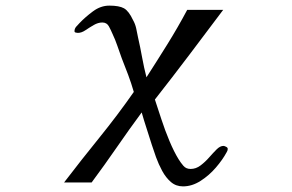

<svg xmlns="http://www.w3.org/2000/svg" viewBox="-20 -536 1040 683"><path d="M790 -7Q790 -3 789 0Q788 3 786 6Q772 32 748 60Q724 88 693.5 107.5Q663 127 631 127Q606 127 588 111.5Q570 96 557 72Q544 48 535 23Q526 -2 520 -21Q511 -50 501.5 -79Q492 -108 484 -136Q439 -75 395.5 -12Q352 51 306 113H208Q270 32 334 -47Q398 -126 456 -209Q447 -240 436 -269.5Q425 -299 413 -329Q405 -351 397.5 -373Q390 -395 380 -416Q375 -428 367.5 -442Q360 -456 344 -456Q329 -456 313.5 -447Q298 -438 284 -428.5Q270 -419 257 -419Q255 -419 250 -420Q245 -421 245 -425Q245 -434 251 -441Q257 -448 263 -454Q283 -475 310.5 -495.5Q338 -516 369 -516Q404 -516 421 -506.5Q438 -497 453 -465Q461 -451 464.5 -435Q468 -419 471 -403Q479 -368 485.5 -332Q492 -296 501 -261Q539 -320 576 -379.5Q613 -439 646 -501H774Q714 -421 653.5 -341Q593 -261 531 -182Q541 -152 554 -112Q567 -72 583 -34Q599 4 615 30Q623 43 632.5 54Q642 65 658 65Q677 65 693.5 52.5Q710 40 724 24Q738 8 750.5 -4.5Q763 -17 775 -17Q778 -17 784 -14Q790 -11 790 -7Z"/></svg>

Font: Kaisei Opti Medium
Style: Regular
Weight: 500
Designer: Font-Kai, 金井和夫
Foundry: KAZUO KANAI
Version: Version 5.003